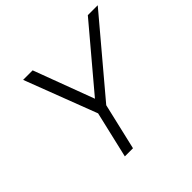

<svg xmlns="http://www.w3.org/2000/svg" viewBox="-167 -871 1051 1051"><g transform="rotate(-45 358.5 -345.0)"><path d="M236.8 0 299.8 -270 139.2 -689.9H212.9L344.2 -338.9L640.1 -689.9H716.8L362.8 -270L299.8 0Z"/></g></svg>

Font: HK Grotesk Light Italic
Style: Regular
Weight: 300
Italic angle: -13°
Designer: Alfredo Marco Pradil and Stefan Peev
Foundry: Hanken Design Co.
Version: Version 1.000;PS 001.000;hotconv 1.0.88;makeotf.lib2.5.64775